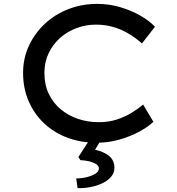

<svg xmlns="http://www.w3.org/2000/svg" viewBox="-20 -726 912 990"><path d="M478 10Q398 10 329 -15.5Q260 -41 208.5 -89Q157 -137 128 -203.5Q99 -270 99 -350Q99 -426 129.5 -491Q160 -556 212.5 -604.5Q265 -653 334 -679.5Q403 -706 481 -706Q543 -706 600 -689Q657 -672 703.5 -645.5Q750 -619 779 -588L712 -502Q678 -532 641.5 -553.5Q605 -575 563.5 -587Q522 -599 475 -599Q423 -599 375.5 -581.5Q328 -564 290.5 -531Q253 -498 231 -452Q209 -406 209 -350Q209 -289 231.5 -242Q254 -195 293 -162.5Q332 -130 382.5 -113Q433 -96 490 -96Q540 -96 581.5 -109.5Q623 -123 657 -143.5Q691 -164 718 -187L771 -98Q745 -73 699.5 -48Q654 -23 597 -6.5Q540 10 478 10ZM380 244 373 194Q400 194 427 187.5Q454 181 472 169.5Q490 158 490 142Q490 128 473 118.5Q456 109 433.5 104.5Q411 100 395 100L384 84L454 -24H513L470 46Q513 55 541.5 77.5Q570 100 570 139Q570 166 552.5 186Q535 206 506.5 219.5Q478 233 444.5 239Q411 245 380 244Z"/></svg>

Font: Lexend Mega
Style: Regular
Weight: 400
Designer: Bonnie Shaver-Troup, Thomas Jockin
Foundry: Lexend
Version: Version 1.007